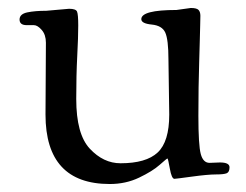

<svg xmlns="http://www.w3.org/2000/svg" viewBox="-20 -443 616 481"><path d="M94 -156C94 -40 147.7 18 255 18C281.7 18 306.2 12.7 328.5 2C350.8 -8.7 368 -19.3 380 -30C392 -40.7 398.5 -46 399.5 -46C400.5 -46 402.5 -37.5 405.5 -20.5C408.5 -3.5 412.3 5 417 5C419 5 433.5 3.2 460.5 -0.5C487.5 -4.2 507.7 -6 521 -6C534.3 -6 543.3 -7 548 -9C552.7 -11 555 -16 555 -24C555 -32 547 -36 531 -36L505 -35C494.3 -35 487 -42.3 483 -57C479 -71.7 477 -103.7 477 -153C477 -202.3 477.7 -247 479 -287C479.7 -307 480.2 -325 480.5 -341C480.8 -357 481.2 -369.8 481.5 -379.5C481.8 -389.2 482 -397.2 482 -403.5C482 -409.8 480.5 -414.7 477.5 -418C474.5 -421.3 468 -423 458 -423L422 -418C363.3 -418 334 -410.3 334 -395C334 -387.7 342.7 -383.2 360 -381.5C377.3 -379.8 388.7 -373.2 394 -361.5C399.3 -349.8 402 -327.3 402 -294L404 -156C404 -110.7 394.3 -79 375 -61C355.7 -43 324.7 -34 282 -34C253.3 -34 227.7 -46.2 205 -70.5C182.3 -94.8 171 -136.3 171 -195C171 -234.3 171.8 -270.2 173.5 -302.5C175.2 -334.8 176 -360.3 176 -379C176 -397.7 175 -409.3 173 -414C171 -418.7 164.3 -421 153 -421L96 -416C77.3 -416 61.5 -414.7 48.5 -412C35.5 -409.3 29 -403.3 29 -394C29 -384.7 35 -380 47 -380H65C71 -380 77.5 -376 84.5 -368C91.5 -360 95 -349.3 95 -336Z"/></svg>

Font: Sorts Mill Goudy
Style: Regular
Weight: 400
Version: Version 003.101